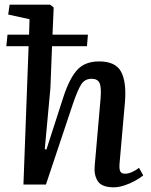

<svg xmlns="http://www.w3.org/2000/svg" viewBox="-20 -787 642 819"><path d="M465 12Q414 12 397 -14.5Q380 -41 384 -80L409 -366Q413 -415 404.5 -433Q396 -451 371 -451Q341 -451 325.5 -425.5Q310 -400 291 -344L176 0H80L102 -590H7L12 -639H104L106 -705L15 -725L21 -767H194L209 -755L204 -639H355L351 -590H202L195 -411L171 -151L178 -149L250 -372Q276 -452 309 -488.5Q342 -525 403 -525Q473 -525 496.5 -481Q520 -437 513 -352L490 -90Q488 -66 493 -56Q498 -46 514 -46Q527 -46 543 -53Q559 -60 573 -71L591 -39Q578 -28 556.5 -16Q535 -4 510.5 4Q486 12 465 12Z"/></svg>

Font: Literata 36pt Medium
Style: Italic
Weight: 500
Italic angle: -2°
Designer: Latin by Veronika Burian and Jose Scaglione. Greek by Irene Vlachou. Cyrillic by Vera Evstafieva
Foundry: TypeTogether
Version: Version 3.002